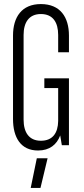

<svg xmlns="http://www.w3.org/2000/svg" viewBox="-20 -730 411 944"><path d="M319 -473V-555C319 -646 276 -710 181 -710C87 -710 44 -646 44 -555V-145C44 -54 82 10 167 10C224 10 259 -19 276 -64L284 -16H319V-345H198V-297H266V-135C265 -76 239 -38 181 -38C122 -38 96 -80 96 -142V-558C96 -619 122 -661 181 -661C241 -661 266 -619 266 -558V-473ZM131 194H179L214 48H161Z"/></svg>

Font: Modon Arabic
Style: Regular
Weight: 400
Designer: Ahmedzaza
Foundry: Ahmedzaza
Version: Version 2.010